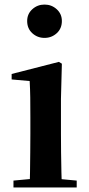

<svg xmlns="http://www.w3.org/2000/svg" viewBox="-20 -821 389 841"><path d="M39 0V-30L146 -40H208L316 -30V0ZM110 0Q111 -25 111.5 -67Q112 -109 112.5 -154.5Q113 -200 113 -235V-308Q113 -358 112.5 -394Q112 -430 110 -466L31 -473V-497L238 -550L251 -542L247 -388V-235Q247 -200 247.5 -154.5Q248 -109 249 -67Q250 -25 251 0ZM175 -655Q144 -655 121.5 -675.5Q99 -696 99 -729Q99 -760 121.5 -780.5Q144 -801 175 -801Q206 -801 228.5 -780.5Q251 -760 251 -729Q251 -696 228.5 -675.5Q206 -655 175 -655Z"/></svg>

Font: Noto Serif KR ExtraLight
Style: Bold
Weight: 700
Version: Version 2.002-H1;hotconv 1.1.0;makeotfexe 2.6.0